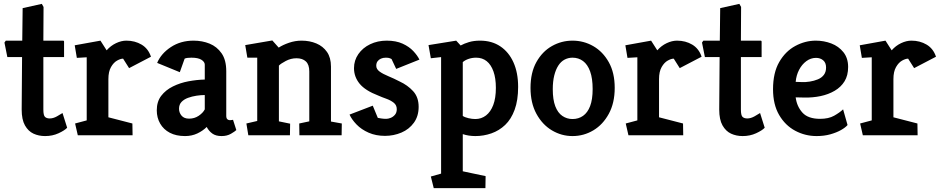

<svg xmlns="http://www.w3.org/2000/svg" viewBox="-20 -699 4856 992"><path d="M213 4Q180 4 153 -8.5Q126 -21 109 -51Q92 -81 92 -133L94 -404H18L3 -479L10 -489H95L97 -657L196 -679L205 -663L204 -489H306Q311 -489 311 -483V-404H204V-133Q204 -103 212.5 -95Q221 -87 237 -87Q255 -87 274.5 -98Q294 -109 303 -115L327 -39Q314 -25 282.5 -10.5Q251 4 213 4Z M382 0 368 -61 428 -77V-403L377 -400L366 -465L499 -489L531 -439Q552 -463 579.5 -476Q607 -489 633 -489Q677 -489 711.5 -468.5Q746 -448 760 -406L647 -347L616 -396Q603 -396 585 -386Q567 -376 553.5 -352.5Q540 -329 540 -290V-93L664 -61L665 0Z M936 4Q890 4 857.5 -13Q825 -30 807.5 -60.5Q790 -91 790 -129Q790 -174 813 -204Q836 -234 873.5 -252.5Q911 -271 954 -279Q997 -287 1038 -288V-365Q1038 -379 1021 -390Q1004 -401 969 -401Q960 -401 950 -400Q940 -399 934 -396L909 -326L792 -374Q812 -422 862.5 -455.5Q913 -489 980 -489Q1025 -489 1063 -473.5Q1101 -458 1125 -423.5Q1149 -389 1149 -331V-101Q1149 -88 1154.5 -83Q1160 -78 1168 -78Q1173 -78 1178 -79Q1183 -80 1184 -80L1201 -27Q1194 -20 1173.5 -8Q1153 4 1125 4Q1095 4 1077 -9Q1059 -22 1048 -43Q1028 -23 999.5 -9.5Q971 4 936 4ZM957 -86Q985 -86 1007 -101Q1029 -116 1038 -134V-208Q1018 -208 995 -204.5Q972 -201 951.5 -193.5Q931 -186 918 -172.5Q905 -159 905 -137Q905 -117 918 -101.5Q931 -86 957 -86Z M1263 0 1253 -61 1309 -74V-401H1258L1247 -466L1387 -490L1420 -453Q1441 -467 1473 -478Q1505 -489 1538 -489Q1580 -489 1614.5 -474.5Q1649 -460 1669.5 -430.5Q1690 -401 1690 -355V-71L1746 -61L1745 0H1527L1526 -61L1578 -72V-330Q1578 -365 1560.5 -381.5Q1543 -398 1512 -398Q1483 -398 1456.5 -384Q1430 -370 1421 -360V-72L1479 -60L1478 0Z M1969 3Q1922 3 1884.5 -13.5Q1847 -30 1822 -56Q1797 -82 1786 -107L1906 -153L1932 -90Q1938 -89 1949.5 -87Q1961 -85 1975 -85Q1986 -85 1998.5 -90Q2011 -95 2020.5 -106Q2030 -117 2030 -135Q2030 -156 2014 -168.5Q1998 -181 1975.5 -189Q1953 -197 1935 -205Q1867 -231 1838 -266.5Q1809 -302 1809 -347Q1809 -387 1831.5 -419.5Q1854 -452 1892.5 -470.5Q1931 -489 1978 -489Q2026 -489 2060 -473.5Q2094 -458 2115.5 -435Q2137 -412 2147 -391L2027 -343L2003 -394Q2002 -395 1994.5 -398Q1987 -401 1974 -401Q1959 -401 1948 -396Q1937 -391 1930.5 -382Q1924 -373 1924 -359Q1924 -342 1941 -329.5Q1958 -317 1986 -305.5Q2014 -294 2045 -278Q2086 -259 2114.5 -228Q2143 -197 2143 -147Q2143 -99 2118.5 -65Q2094 -31 2054 -14Q2014 3 1969 3Z M2221 273 2206 213 2259 198V-404L2206 -398L2194 -466L2337 -489L2360 -464Q2378 -474 2403 -481.5Q2428 -489 2460 -489Q2521 -489 2565 -459.5Q2609 -430 2633 -376.5Q2657 -323 2657 -250Q2657 -181 2639 -132Q2621 -83 2590 -53.5Q2559 -24 2519 -10Q2479 4 2436 4Q2419 4 2402.5 1.5Q2386 -1 2371 -6V186L2489 211L2488 273ZM2436 -84Q2467 -84 2491 -102.5Q2515 -121 2528.5 -156.5Q2542 -192 2542 -245Q2542 -295 2529.5 -330Q2517 -365 2494.5 -383Q2472 -401 2440 -401Q2419 -401 2400.5 -394.5Q2382 -388 2371 -378V-100Q2381 -93 2400 -88.5Q2419 -84 2436 -84Z M2938 4Q2881 4 2831.5 -25.5Q2782 -55 2751.5 -111Q2721 -167 2721 -245Q2721 -324 2751.5 -378.5Q2782 -433 2831.5 -461Q2881 -489 2938 -489Q2996 -489 3045.5 -460.5Q3095 -432 3125.5 -377.5Q3156 -323 3156 -245Q3156 -167 3125.5 -111Q3095 -55 3045.5 -25.5Q2996 4 2938 4ZM2938 -84Q2969 -84 2992.5 -100.5Q3016 -117 3029 -151Q3042 -185 3042 -239Q3042 -294 3029 -330Q3016 -366 2992.5 -383.5Q2969 -401 2938 -401Q2916 -401 2897 -391Q2878 -381 2864.5 -360Q2851 -339 2843.5 -308.5Q2836 -278 2836 -238Q2836 -184 2849 -150Q2862 -116 2885.5 -100Q2909 -84 2938 -84Z M3227 0 3213 -61 3273 -77V-403L3222 -400L3211 -465L3344 -489L3376 -439Q3397 -463 3424.5 -476Q3452 -489 3478 -489Q3522 -489 3556.5 -468.5Q3591 -448 3605 -406L3492 -347L3461 -396Q3448 -396 3430 -386Q3412 -376 3398.5 -352.5Q3385 -329 3385 -290V-93L3509 -61L3510 0Z M3817 4Q3784 4 3757 -8.5Q3730 -21 3713 -51Q3696 -81 3696 -133L3698 -404H3622L3607 -479L3614 -489H3699L3701 -657L3800 -679L3809 -663L3808 -489H3910Q3915 -489 3915 -483V-404H3808V-133Q3808 -103 3816.5 -95Q3825 -87 3841 -87Q3859 -87 3878.5 -98Q3898 -109 3907 -115L3931 -39Q3918 -25 3886.5 -10.5Q3855 4 3817 4Z M4199 4Q4140 4 4088.5 -23.5Q4037 -51 4005.5 -105Q3974 -159 3974 -238Q3974 -323 4006 -378.5Q4038 -434 4089 -461.5Q4140 -489 4195 -489Q4237 -489 4275 -474.5Q4313 -460 4337.5 -429.5Q4362 -399 4362 -353Q4362 -309 4343.5 -279Q4325 -249 4292.5 -230Q4260 -211 4219.5 -202.5Q4179 -194 4135 -195L4091 -196Q4097 -149 4126 -117Q4155 -85 4217 -85Q4261 -85 4289.5 -101Q4318 -117 4336 -134L4359 -53Q4348 -40 4325 -27Q4302 -14 4270 -5Q4238 4 4199 4ZM4091 -276 4122 -275Q4142 -274 4164 -277.5Q4186 -281 4205.5 -289Q4225 -297 4236.5 -312Q4248 -327 4248 -350Q4248 -375 4233 -387.5Q4218 -400 4196 -400Q4169 -400 4146 -383Q4123 -366 4108.5 -338Q4094 -310 4091 -276Z M4438 0 4424 -61 4484 -77V-403L4433 -400L4422 -465L4555 -489L4587 -439Q4608 -463 4635.5 -476Q4663 -489 4689 -489Q4733 -489 4767.5 -468.5Q4802 -448 4816 -406L4703 -347L4672 -396Q4659 -396 4641 -386Q4623 -376 4609.5 -352.5Q4596 -329 4596 -290V-93L4720 -61L4721 0Z"/></svg>

Font: Kreon SemiBold
Style: Regular
Weight: 600
Designer: Julia Petretta
Foundry: Julia Petretta and Eli Heuer
Version: Version 2.002